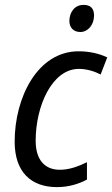

<svg xmlns="http://www.w3.org/2000/svg" viewBox="-20 -756 459 786"><path d="M309 -625C339 -625 365 -653 365 -693C365 -721 351 -736 322 -736C285 -736 264 -705 264 -670C264 -642 282 -625 309 -625ZM213 10C261 10 303 -3 336 -21V-92C299 -74 263 -61 225 -61C162 -61 126 -103 126 -180C126 -322 193 -474 303 -474C337 -474 369 -463 392 -451L419 -521C386 -537 345 -546 302 -546C133 -546 40 -356 40 -176C40 -52 107 10 213 10Z"/></svg>

Font: Noto Sans SemiCondensed
Style: Italic
Weight: 400
Width: 4
Italic angle: -12°
Designer: Monotype Design Team
Foundry: Monotype Imaging Inc.
Version: Version 2.013